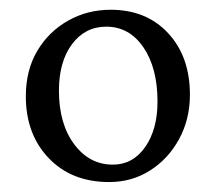

<svg xmlns="http://www.w3.org/2000/svg" viewBox="-20 -362 436 388"><path d="M200.7 5.9Q124.5 5.9 78.4 -42.5Q32.2 -90.8 32.2 -167.5Q32.2 -220.2 55.4 -259.3Q78.6 -298.3 117.7 -320.3Q156.7 -342.3 203.6 -342.3Q275.9 -342.3 319.8 -294.9Q363.8 -247.6 363.8 -170.4Q363.8 -121.1 342 -81.1Q320.3 -41 283.4 -17.6Q246.6 5.9 200.7 5.9ZM208 -29.3Q248.5 -29.3 273.4 -64.9Q298.3 -100.6 298.3 -156.7Q298.3 -224.6 269.8 -266.4Q241.2 -308.1 194.8 -308.1Q151.9 -308.1 125.5 -272.7Q99.1 -237.3 99.1 -178.7Q99.1 -111.8 129.9 -70.6Q160.6 -29.3 208 -29.3Z"/></svg>

Font: Lateef Light
Style: Regular
Weight: 300
Designer: SIL International
Foundry: SIL International
Version: Version 4.200